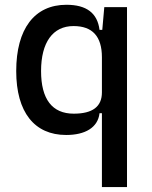

<svg xmlns="http://www.w3.org/2000/svg" viewBox="-20 -547 626 792"><path d="M252.9 9.8C331.1 9.8 383.8 -20.5 390.6 -80.1H400.4V224.6H503.9V-517.6H410.2L401.9 -423.8H390.6C381.8 -493.2 336.9 -527.3 253.9 -527.3C122.1 -527.3 46.9 -427.7 46.9 -253.9C46.9 -84 122.1 9.8 252.9 9.8ZM400.4 -310.5V-166C400.4 -107.4 362.3 -78.1 284.2 -78.1C195.3 -78.1 149.4 -137.7 149.4 -253.9C149.4 -372.1 197.8 -439.5 283.2 -439.5C361.3 -439.5 400.4 -397 400.4 -310.5Z"/></svg>

Font: CaskaydiaCove Nerd Font
Style: Regular
Weight: 400
Designer: Aaron Bell
Foundry: Saja Typeworks
Version: Version 2111.1;Nerd Fonts 2.3.3